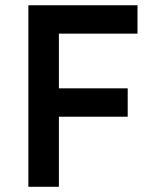

<svg xmlns="http://www.w3.org/2000/svg" viewBox="-20 -717 582 737"><path d="M88.9 0H206.1V-269H470.2V-377.9H206.1V-587.9H507.8V-696.8H88.9Z"/></svg>

Font: Doppio One
Style: Regular
Weight: 400
Designer: Szymon Celej
Foundry: Sorkin Type Co
Version: Version 1.002